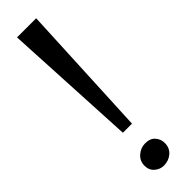

<svg xmlns="http://www.w3.org/2000/svg" viewBox="-308 -890 894 894"><g transform="rotate(-45 139.0 -443.0)"><path d="M198 -896 166.5 -233.5H106.5L72 -896ZM69 -53.5Q69 -85 92.2 -105.2Q115.5 -125.5 145 -125.5Q178 -125.5 194.5 -106.2Q211 -87 211 -62Q211 -29 188.2 -9.5Q165.5 10 133.5 10Q108.5 10 88.8 -7.2Q69 -24.5 69 -53.5Z"/></g></svg>

Font: Merriweather 36pt Medium
Style: Regular
Weight: 500
Version: Version 2.100